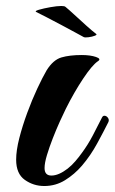

<svg xmlns="http://www.w3.org/2000/svg" viewBox="-20 -614 384 642"><path d="M128 8Q92 8 63 -12.5Q34 -33 34 -80Q34 -111 44.5 -152Q55 -193 71 -236.5Q87 -280 104.5 -317.5Q122 -355 136 -379Q158 -414 185.5 -422Q213 -430 253 -430Q282 -430 301 -423.5Q320 -417 307 -409Q288 -396 258 -351Q228 -306 200 -250Q192 -234 180 -207.5Q168 -181 156.5 -151.5Q145 -122 137 -95.5Q129 -69 129 -52Q129 -27 152 -27Q176 -27 206 -50Q220 -61 232 -75Q244 -89 254 -103Q274 -130 290.5 -161.5Q307 -193 321 -221Q324 -227 329 -227Q336 -227 341 -220Q346 -213 342 -205Q327 -175 305 -134.5Q283 -94 254 -60Q229 -31 197.5 -11.5Q166 8 128 8ZM260 -490Q253 -494 232.5 -505Q212 -516 186 -530Q160 -544 136.5 -556Q113 -568 101 -574Q95 -577 110.5 -581.5Q126 -586 148.5 -590Q171 -594 185 -594Q196 -594 199 -591Q210 -582 229.5 -564Q249 -546 269 -528Q289 -510 301 -501Q306 -498 297 -494.5Q288 -491 276 -489.5Q264 -488 260 -490Z"/></svg>

Font: Praise
Style: Regular
Weight: 400
Designer: Robert E. Leuschke
Foundry: Robert E. Leuschke
Version: Version 1.100; ttfautohint (v1.8.3)